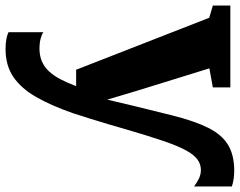

<svg xmlns="http://www.w3.org/2000/svg" viewBox="-107 -503 863 691"><g transform="rotate(90 324.5 -157.5)"><path d="M155.5 254Q136 254 120.8 251.2Q105.5 248.5 95 243.5V118Q102 123.5 118.2 127.8Q134.5 132 152.5 132Q179 132 199.2 123.5Q219.5 115 235.2 98.2Q251 81.5 264 56.8Q277 32 289 0H230L43 -479L-1 -492V-555H293.5V-492L225 -479.5L307.5 -213L337.5 -112L361.5 -213L395 -348.5Q415 -427.5 439.5 -476.2Q464 -525 500.8 -547Q537.5 -569 593.5 -569Q607 -569 621.8 -567Q636.5 -565 650 -560.5V-424.5Q634 -436.5 619.8 -442.8Q605.5 -449 591 -449Q571 -449 554.2 -437.5Q537.5 -426 521.5 -397.8Q505.5 -369.5 487.5 -317.5Q476 -283.5 465.8 -250.5Q455.5 -217.5 446 -184.5Q436.5 -151.5 427 -119Q417.5 -86.5 407.2 -53.8Q397 -21 386 12.5Q359 90 328 144Q297 198 255.8 226Q214.5 254 155.5 254Z"/></g></svg>

Font: Merriweather 20pt Black
Style: Regular
Weight: 900
Version: Version 2.100